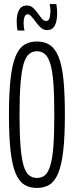

<svg xmlns="http://www.w3.org/2000/svg" viewBox="-20 -914 363 944"><path d="M161 10Q125 10 99 -6.5Q73 -23 56.5 -62.5Q40 -102 32 -172Q24 -242 24 -349Q24 -457 32 -527Q40 -597 56.5 -637Q73 -677 99 -693.5Q125 -710 161 -710Q198 -710 224 -693.5Q250 -677 267 -637Q284 -597 291.5 -527Q299 -457 299 -350Q299 -243 291 -173Q283 -103 266.5 -63Q250 -23 224 -6.5Q198 10 161 10ZM161 -39Q185 -39 201 -52.5Q217 -66 227.5 -100.5Q238 -135 242.5 -195.5Q247 -256 247 -349Q247 -444 242.5 -505Q238 -566 227.5 -600Q217 -634 201 -648Q185 -662 161 -662Q139 -662 122.5 -648Q106 -634 96 -599.5Q86 -565 81 -504Q76 -443 76 -349Q76 -255 81 -194.5Q86 -134 96 -100Q106 -66 122.5 -52.5Q139 -39 161 -39ZM66 -764Q62 -787 62 -809Q62 -844 74 -865.5Q86 -887 112 -887Q130 -887 142.5 -875.5Q155 -864 165.5 -849Q176 -834 185.5 -822.5Q195 -811 207 -811Q221 -811 224.5 -828.5Q228 -846 228 -860Q228 -877 224 -894H257Q261 -871 261 -849Q261 -811 249.5 -788.5Q238 -766 211 -766Q195 -766 181.5 -777.5Q168 -789 157 -804.5Q146 -820 135.5 -832Q125 -844 116 -844Q105 -844 100.5 -831Q96 -818 96 -801Q96 -778 101 -764Z"/></svg>

Font: Georama Extra Condensed Light
Style: Regular
Weight: 300
Width: 2
Designer: Jean-Baptiste Levee
Foundry: Production Type
Version: Version 1.000